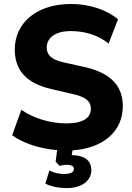

<svg xmlns="http://www.w3.org/2000/svg" viewBox="-20 -750 670 971"><path d="M318.4 201.2C391.1 201.2 441.9 165.5 441.9 110.8C441.9 52.2 393.1 34.7 342.8 34.7L346.7 10.3C502.4 0 601.1 -85.9 601.1 -212.9C601.1 -315.4 540.5 -379.4 413.6 -409.7L301.3 -434.6C239.3 -448.2 216.3 -473.1 216.3 -508.8C216.3 -560.1 260.3 -592.8 338.4 -592.8C412.6 -592.8 479.5 -570.3 529.3 -529.8L576.7 -652.3C522 -699.7 432.1 -730 339.4 -730C169.4 -730 54.7 -637.7 54.7 -499.5C54.7 -393.6 115.2 -328.1 238.8 -299.8L350.1 -273.9C415 -259.3 439.5 -237.3 439.5 -199.7C439.5 -155.8 403.3 -126 315.9 -126C232.9 -126 149.4 -151.9 87.9 -194.8L41.5 -65.9C96.7 -25.9 179.7 2 269 9.3L261.2 67.9L281.7 88.9C294.4 85.4 305.7 83.5 315.9 83.5C342.3 83.5 353.5 90.8 353.5 104C353.5 121.6 337.4 129.9 302.2 129.9C278.8 129.9 252.4 124 230 112.3L209 178.2C237.3 193.4 277.3 201.2 318.4 201.2Z"/></svg>

Font: Winston ExtraBold
Style: Regular
Weight: 800
Designer: Vernon Adams, Kim Jin-seong, David Berlow, Cristiano Sobral
Foundry: The Winston Project Authors
Version: Version 3.004